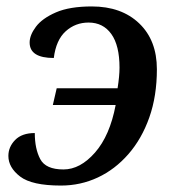

<svg xmlns="http://www.w3.org/2000/svg" viewBox="-20 -566 547 596"><path d="M169 10Q79 10 42.5 -18Q6 -46 6 -82Q6 -110 27 -131.5Q48 -153 88 -153Q88 -104 105 -72Q122 -40 177 -40Q229 -40 275 -92.5Q321 -145 339 -240H144L156 -292H345Q351 -330 351 -356Q351 -425 325.5 -460.5Q300 -496 255 -496Q214 -496 184 -469Q154 -442 147 -386Q72 -386 72 -434Q72 -457 91.5 -483Q111 -509 153.5 -527.5Q196 -546 265 -546Q357 -546 412 -493.5Q467 -441 467 -351Q467 -268 443.5 -201.5Q420 -135 378.5 -87.5Q337 -40 283.5 -15Q230 10 169 10Z"/></svg>

Font: Noto Serif Medium
Style: Italic
Weight: 500
Italic angle: -12°
Designer: Monotype Design Team
Foundry: Monotype Imaging Inc.
Version: Version 2.014; ttfautohint (v1.8.4.7-5d5b)